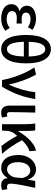

<svg xmlns="http://www.w3.org/2000/svg" viewBox="1140 -1990 864 3183"><g transform="rotate(90 1571.5 -398.0)"><path d="M289 14C363 14 422 -3 490 -54L442 -129C394 -90 347 -77 301 -77C213 -77 163 -110 163 -164C163 -218 201 -245 281 -245C309 -245 338 -243 370 -241V-328C344 -326 320 -325 298 -325C222 -325 188 -353 188 -398C188 -447 235 -473 297 -473C345 -473 389 -458 430 -429L474 -505C422 -542 359 -564 293 -564C176 -564 74 -516 74 -413C74 -363 103 -313 160 -293V-288C96 -272 48 -231 48 -153C48 -48 151 14 289 14Z M794 14C939 14 1030 -118 1030 -402C1030 -671 939 -810 794 -810C650 -810 559 -671 559 -402C559 -118 650 14 794 14ZM794 -82C728 -82 678 -149 672 -362H916C911 -149 861 -82 794 -82ZM673 -443C678 -645 728 -717 794 -717C861 -717 911 -645 916 -443Z M1307 0H1418C1533 -197 1591 -357 1622 -551H1507C1494 -409 1447 -253 1385 -118H1380C1352 -257 1284 -451 1214 -564L1097 -536C1190 -398 1268 -202 1307 0Z M1851 14C1887 14 1908 7 1927 -2L1912 -88C1900 -84 1888 -82 1879 -82C1853 -82 1838 -93 1838 -126C1838 -246 1843 -408 1846 -551H1730V-133C1730 -41 1760 14 1851 14Z M2400 10 2529 0C2449 -88 2359 -224 2304 -332C2369 -399 2427 -438 2486 -455L2477 -564C2355 -538 2240 -413 2155 -269H2150V-419C2150 -469 2148 -519 2140 -551H2026C2036 -498 2038 -437 2038 -394V0H2146V-30C2146 -106 2158 -162 2194 -205L2232 -252C2283 -151 2348 -53 2400 10Z M2764 14C2833 14 2888 -22 2929 -92H2933C2939 -18 2983 14 3052 14C3088 14 3114 6 3131 -2L3115 -89C3104 -84 3090 -82 3078 -82C3047 -82 3024 -99 3024 -137C3024 -231 3064 -411 3094 -551H2980L2959 -431H2955C2923 -527 2858 -564 2791 -564C2664 -564 2549 -455 2549 -268C2549 -87 2636 14 2764 14ZM2789 -83C2714 -83 2668 -148 2668 -269C2668 -403 2735 -468 2806 -468C2855 -468 2904 -440 2931 -338L2923 -237C2917 -152 2854 -83 2789 -83Z"/></g></svg>

Font: GenYoGothic2 TW M
Style: Regular
Weight: 500
Version: Version 2.100;PS 2.1;hotconv 16.6.51;makeotf.lib2.5.65220 DE